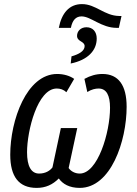

<svg xmlns="http://www.w3.org/2000/svg" viewBox="-20 -907 667 937"><path d="M267 -771H326C333 -808 350 -827 378 -827C424 -827 474 -771 550 -771H560L573 -829H562C489 -830 448 -887 380 -887C318 -887 281 -843 267 -771ZM329 -632 325 -597C408 -614 452 -660 452 -719C452 -752 433 -774 402 -774C374 -774 356 -755 356 -732C356 -718 365 -711 375 -705C385 -699 393 -693 393 -682C393 -658 365 -642 329 -632ZM159 10C203 10 237 -6 267 -36C286 -9 319 10 369 10C521 10 598 -218 598 -386C598 -491 558 -546 480 -546C450 -546 421 -538 392 -522L406 -458C427 -471 446 -475 461 -475C500 -475 517 -441 517 -381C517 -260 457 -60 369 -60C346 -60 326 -71 315 -87L357 -282H277L236 -90C224 -74 202 -60 171 -60C132 -60 112 -96 112 -164C112 -269 163 -475 257 -475C274 -475 290 -470 304 -457L342 -522C321 -537 291 -546 259 -546C110 -546 30 -320 30 -152C30 -45 72 10 159 10Z"/></svg>

Font: Noto Sans Condensed
Style: Italic
Weight: 400
Width: 3
Italic angle: -12°
Designer: Monotype Design Team
Foundry: Monotype Imaging Inc.
Version: Version 2.013